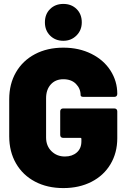

<svg xmlns="http://www.w3.org/2000/svg" viewBox="-20 -951 646 979"><path d="M27 -256V-445Q27 -523 61.5 -582.5Q96 -642 158.5 -675Q221 -708 303 -708Q383 -708 446 -676.5Q509 -645 543.5 -591Q578 -537 578 -473V-472Q578 -465 574 -461Q570 -457 563 -457H406Q391 -457 391 -466Q391 -499 367.5 -523Q344 -547 303 -547Q263 -547 239 -520.5Q215 -494 215 -450V-250Q215 -207 242.5 -180Q270 -153 311 -153Q348 -153 371.5 -173.5Q395 -194 395 -230V-243Q395 -248 390 -248H302Q295 -248 291 -252Q287 -256 287 -263V-383Q287 -390 291 -394Q295 -398 302 -398H563Q570 -398 574 -394Q578 -390 578 -383V-246Q578 -172 543.5 -114Q509 -56 446.5 -24Q384 8 303 8Q221 8 158.5 -25Q96 -58 61.5 -118Q27 -178 27 -256ZM209 -837Q209 -879 235.5 -905Q262 -931 303 -931Q344 -931 370.5 -905Q397 -879 397 -837Q397 -797 370 -770Q343 -743 303 -743Q262 -743 235.5 -769.5Q209 -796 209 -837Z"/></svg>

Font: Barlow Black
Style: Regular
Weight: 900
Designer: Jeremy Tribby
Foundry: Tribby Type
Version: Version 1.422